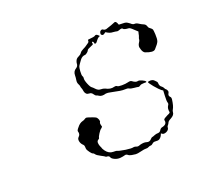

<svg xmlns="http://www.w3.org/2000/svg" viewBox="-87 -557 721 667"><g transform="rotate(-20 273.5 -224.0)"><path d="M437 -218Q452 -221 459 -212Q466 -206 466 -202Q466 -190 474 -185Q478 -182 480 -177.5Q482 -173 484 -172Q486 -171 488.5 -166Q491 -161 488 -156Q483 -148 489 -142Q493 -139 492 -131Q489 -108 483 -98Q480 -93 480 -89Q480 -78 465 -70Q455 -65 453 -60Q451 -55 448 -52Q445 -49 445 -46Q445 -36 434 -31Q424 -27 419 -31Q416 -34 415 -33Q411 -21 403 -16Q398 -13 389.5 -14Q381 -15 376.5 -10.5Q372 -6 367.5 -6Q363 -6 358.5 -3.5Q354 -1 348.5 -1.5Q343 -2 329 1.5Q315 5 309 4.5Q303 4 294.5 2.5Q286 1 281.5 -3Q277 -7 271 -5Q265 -3 254.5 -2Q244 -1 234 -5.5Q224 -10 222 -15Q220 -22 212 -22Q208 -22 207 -23.5Q206 -25 192.5 -32Q179 -39 176 -43.5Q173 -48 170 -49Q167 -49 161 -57Q155 -65 153 -70Q152 -74 152 -79.5Q152 -85 149 -88Q141 -95 139 -104.5Q137 -114 142 -119Q151 -127 147 -138Q145 -142 154 -152Q163 -164 175 -167Q180 -168 184 -171Q188 -174 191.5 -173.5Q195 -173 209 -168Q221 -164 224 -161.5Q227 -159 230 -152Q232 -145 230 -143Q227 -139 231 -127Q232 -125 227 -121Q222 -118 215 -107Q208 -96 208 -92Q208 -90 203 -87Q198 -84 198.5 -76.5Q199 -69 202 -63Q205 -57 205 -55.5Q205 -54 211 -45Q222 -30 238 -30Q248 -30 251 -29Q256 -26 281 -22Q303 -19 309 -21Q315 -22 320 -19.5Q325 -17 334 -21Q349 -25 358 -22Q369 -18 377 -28Q381 -32 383 -32Q385 -32 392 -35Q399 -38 406 -38Q413 -38 417 -44.5Q421 -51 426 -52Q446 -56 443 -71Q442 -73 443 -75Q444 -77 447 -79Q450 -81 458 -85Q463 -87 465.5 -88.5Q468 -90 468.5 -91Q469 -92 469 -93Q466 -107 472 -116Q476 -121 474 -126.5Q472 -132 473 -152L474 -171L468 -175Q462 -180 459.5 -183Q457 -186 447 -197Q434 -213 434 -216Q434 -217 437 -218ZM316 -431Q321 -435 328 -428L332 -424L327 -422Q322 -419 317 -412Q310 -401 305 -406Q305 -407 305 -408Q303 -417 299 -413Q297 -411 299 -409Q302 -405 293 -402L280 -396Q277 -395 275 -391Q274 -388 269.5 -384.5Q265 -381 262 -380Q250 -380 242 -369Q231 -354 229 -350Q227 -346 226 -333Q225 -317 227.5 -313.5Q230 -310 229 -305Q228 -298 234 -283.5Q240 -269 245 -266Q247 -265 254.5 -257Q262 -249 271 -249Q280 -249 287 -246Q303 -237 318 -241Q325 -243 328.5 -240Q332 -237 345.5 -237Q359 -237 368.5 -239.5Q378 -242 382 -239Q395 -229 403 -232Q408 -233 417.5 -228.5Q427 -224 429 -221Q430 -218 427 -218Q425 -218 420 -218Q409 -218 404.5 -214.5Q400 -211 397 -212Q394 -213 382 -214Q370 -215 365 -218Q360 -221 349 -220Q338 -219 302 -227Q289 -230 283 -229Q267 -224 258 -230Q254 -233 250 -234Q246 -235 241.5 -242Q237 -249 229 -249Q216 -249 213 -263Q212 -271 210 -275.5Q208 -280 208 -283Q208 -286 204.5 -292.5Q201 -299 202.5 -308Q204 -317 204 -325Q204 -340 216 -347Q224 -352 224 -362Q224 -366 227 -372.5Q230 -379 238 -382.5Q246 -386 249.5 -391.5Q253 -397 262.5 -401.5Q272 -406 275.5 -409Q279 -412 283.5 -414.5Q288 -417 288 -421Q288 -425 289 -426Q314 -428 316 -431ZM392 -450Q397 -453 400 -451Q403 -449 405 -444Q406 -439 408 -438.5Q410 -438 421 -438Q430 -438 434 -436.5Q438 -435 446 -429Q453 -422 459.5 -422.5Q466 -423 473.5 -418Q481 -413 488.5 -410Q496 -407 498 -400Q500 -393 504 -391Q512 -385 513 -382Q514 -379 515 -364Q516 -346 513 -338Q510 -330 496 -315Q488 -306 460 -317Q457 -318 454 -322Q451 -326 449.5 -331.5Q448 -337 447 -341Q447 -349 451.5 -355.5Q456 -362 456 -366Q456 -370 458 -374Q460 -378 461 -385L463 -393L451 -404Q440 -415 435 -415Q418 -416 415.5 -420.5Q413 -425 401 -420Q396 -418 393 -419Q390 -420 379 -421Q368 -421 356 -429Q354 -431 350 -427Q345 -423 341 -424.5Q337 -426 336.5 -430Q336 -434 339 -439Q346 -446 352 -440Q355 -438 361 -439Q386 -447 392 -450Z"/></g></svg>

Font: TT2020 Style D
Style: Italic
Weight: 400
Italic angle: -15°
Version: Version 0.2.000